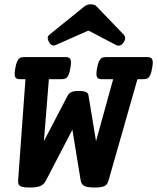

<svg xmlns="http://www.w3.org/2000/svg" viewBox="-20 -838 711 869"><path d="M671.4 -554.7Q671.4 -544.9 668.5 -529.3Q665 -508.8 659.9 -498Q654.8 -487.3 647.7 -483.4Q640.6 -479.5 628.9 -479.5H602.1L471.2 -21Q467.8 -8.8 461.2 -2Q454.6 4.9 441.9 7.8Q429.2 10.7 406.7 10.7Q374.5 10.7 361.3 3.4Q348.1 -3.9 345.2 -21L307.6 -251L188 -21Q178.7 -3.4 163.1 3.7Q147.5 10.7 114.7 10.7Q92.3 10.7 80.8 7.8Q69.3 4.9 65.2 -2Q61 -8.8 62 -21L95.2 -479.5H71.3Q58.1 -479.5 52.2 -484.6Q46.4 -489.7 46.4 -503.9Q46.4 -514.2 49.3 -529.3Q52.7 -549.8 57.9 -560.5Q63 -571.3 70.1 -575.4Q77.1 -579.6 88.9 -579.6H276.4Q289.6 -579.6 295.4 -574.2Q301.3 -568.8 301.3 -554.7Q301.3 -544.9 298.3 -529.3Q294.9 -508.8 289.8 -498Q284.7 -487.3 277.6 -483.4Q270.5 -479.5 258.8 -479.5H201.2L178.7 -199.2L285.2 -403.3Q291 -414.6 301.5 -420.4Q312 -426.3 335 -426.3Q358.9 -426.3 368.9 -421.6Q378.9 -417 380.4 -406.7L414.6 -199.2L492.2 -479.5H441.4Q428.2 -479.5 422.4 -484.6Q416.5 -489.7 416.5 -503.9Q416.5 -514.2 419.4 -529.3Q422.9 -549.8 428 -560.5Q433.1 -571.3 440.2 -575.4Q447.3 -579.6 459 -579.6H646.5Q659.7 -579.6 665.5 -574.2Q671.4 -568.8 671.4 -554.7ZM416.5 -809.6 539.1 -682.1Q546.4 -674.8 546.4 -665Q546.4 -657.2 540 -647Q530.3 -631.3 516.6 -631.3Q510.7 -631.3 504.9 -634.3L380.4 -699.7L232.4 -634.3Q226.6 -631.8 222.7 -631.8Q210.4 -631.8 201.2 -648.9Q195.8 -658.2 195.8 -665.5Q195.8 -674.8 205.1 -682.1L362.8 -809.6Q374.5 -818.4 391.1 -818.4Q409.2 -818.4 416.5 -809.6Z"/></svg>

Font: Courier Prime
Style: Bold Italic
Weight: 700
Italic angle: -10°
Designer: Alan Dague-Greene
Foundry: Quote-Unquote Apps
Version: Version 3.018